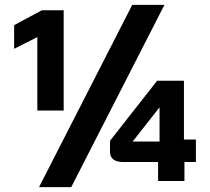

<svg xmlns="http://www.w3.org/2000/svg" viewBox="-20 -742 861 787"><path d="M133 -590 38 -542V-639L152 -700H241V-289H133ZM522 -722H654L272 25H140ZM628 -78H483Q458 -78 444.5 -88.5Q431 -99 431 -119V-165L624 -411H734V-170H783V-78H736V0H628ZM634 -162V-301H633L524 -162Z"/></svg>

Font: Bai Jamjuree
Style: Bold
Weight: 700
Designer: Katatrad Aksorn Co.,Ltd.
Foundry: Cadson Demak Co.,Ltd.
Version: Version 1.000; ttfautohint (v1.6)